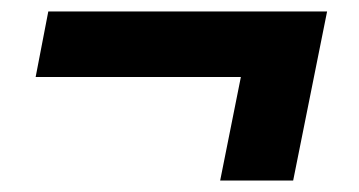

<svg xmlns="http://www.w3.org/2000/svg" viewBox="-20 -450 625 334"><path d="M490 -136H363L399 -316H42L64 -430H549Z"/></svg>

Font: Argentum Sans
Style: Bold Italic
Weight: 700
Italic angle: -11°
Designer: Julieta Ulanovsky (font), Cristiano Sobral (main changes and remaster)
Foundry: Julieta Ulanovsky (font), Cristiano Sobral (main changes and remaster)
Version: Version 2.007;June 15, 2022;FontCreator 14.0.0.2814 64-bit; 